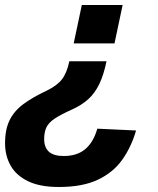

<svg xmlns="http://www.w3.org/2000/svg" viewBox="-64 -584 630 766"><path d="M171 162Q95.2 162 47.9 139Q0.6 116 -21.6 76.7Q-43.8 37.4 -43.8 -12.4Q-43.8 -68 -25.5 -104.9Q-7.2 -141.8 29.7 -169Q66.6 -196.2 122.4 -222.4Q163.6 -242.2 183.2 -267.6Q202.8 -293 212.6 -339.6H361Q349.8 -285.6 332.4 -249.2Q315 -212.8 288.5 -188.6Q262 -164.4 222.6 -146.8Q177.8 -126.6 153.9 -110.6Q130 -94.6 121.1 -75.7Q112.2 -56.8 112.2 -29.2Q112.2 4.2 131.2 21.3Q150.2 38.4 190.2 38.4Q243.6 38.4 276.2 10.9Q308.8 -16.6 324.2 -70.6L478.8 -63.4Q460 2 423.9 53Q387.8 104 326.5 133Q265.2 162 171 162ZM425.2 -564 392.8 -410.8H230L262.4 -564Z"/></svg>

Font: Geist
Style: Italic
Weight: 400
Italic angle: -12°
Designer: Basement.studio, Andrés Briganti, Mateo Zaragoza
Foundry: Basement.studio, Vercel, Andrés Briganti, Guido Ferreyra, Mateo Zaragoza
Version: Version 1.500